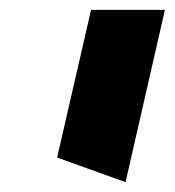

<svg xmlns="http://www.w3.org/2000/svg" viewBox="-20 -520 355 390"><path d="M315 -500 235 -150 96 -200 165 -500Z"/></svg>

Font: SOV_Meka
Style: Italic
Weight: 400
Italic angle: -13°
Version: Version 1.00